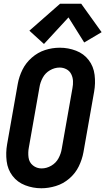

<svg xmlns="http://www.w3.org/2000/svg" viewBox="-20 -998 563 1026"><path d="M215 -763 137 -834 301 -978H414L523 -826L430 -771L346 -905ZM201 8Q156 8 114.5 -8Q73 -24 47 -58Q21 -92 15.5 -137Q10 -182 18 -227L75 -550Q82 -589 100 -625.5Q118 -662 150 -690Q182 -718 220.5 -730.5Q259 -743 299 -743H300Q345 -743 386.5 -727Q428 -711 454 -677Q480 -643 485.5 -598Q491 -553 483 -508L426 -185Q419 -146 401 -109Q383 -72 350.5 -44Q318 -16 278.5 -4Q239 8 201 8ZM202 -98Q229 -98 254 -112.5Q279 -127 292.5 -152Q306 -177 310 -203L367 -526Q371 -546 370 -565.5Q369 -585 360.5 -602Q352 -619 335 -628Q318 -637 299 -637Q272 -637 247 -622.5Q222 -608 208.5 -583Q195 -558 191 -532L134 -209Q129 -183 132.5 -156.5Q136 -130 156 -114Q176 -98 202 -98Z"/></svg>

Font: Iosevka SS08
Style: Bold Italic
Weight: 700
Italic angle: -10°
Monospace: yes
Designer: Belleve Invis
Foundry: Belleve Invis
Version: 2.1.0; ttfautohint (v1.8.2)